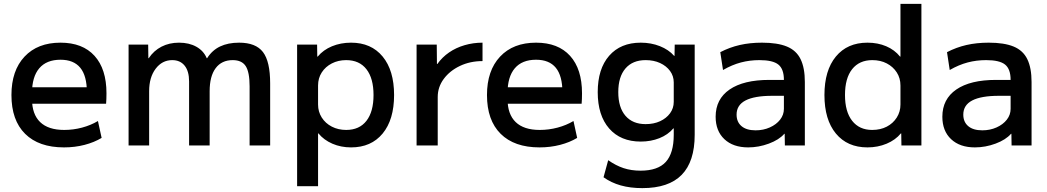

<svg xmlns="http://www.w3.org/2000/svg" viewBox="-20 -750 5401 990"><path d="M310 10Q180 10 109.5 -60Q39 -130 39 -260Q39 -386 106.5 -458Q174 -530 292 -530Q406 -530 467.5 -462Q529 -394 529 -269Q529 -256 528.5 -240Q528 -224 527 -215H99V-300H445L428 -274Q428 -359 394 -400.5Q360 -442 292 -442Q220 -442 182.5 -398Q145 -354 145 -270V-240Q145 -161 187 -120.5Q229 -80 311 -80Q358 -80 403 -92Q448 -104 485 -126L504 -39Q466 -16 416 -3Q366 10 310 10Z M643 0V-520H744L745 -450H747Q773 -489 813 -509.5Q853 -530 903 -530Q955 -530 992.5 -509Q1030 -488 1046 -450H1048Q1074 -491 1115 -510.5Q1156 -530 1213 -530Q1299 -530 1336 -481.5Q1373 -433 1373 -320V0H1267V-305Q1267 -378 1247 -409Q1227 -440 1180 -440Q1123 -440 1092 -398.5Q1061 -357 1061 -280V0H955V-330Q955 -383 932 -411.5Q909 -440 868 -440Q816 -440 782.5 -395.5Q749 -351 749 -280V0Z M1790 -530Q1894 -530 1953 -458.5Q2012 -387 2012 -260Q2012 -133 1953 -61.5Q1894 10 1790 10Q1738 10 1694 -9Q1650 -28 1622 -62H1620V210H1512V-520H1615L1616 -458H1618Q1647 -493 1692 -511.5Q1737 -530 1790 -530ZM1765 -440Q1724 -440 1691 -423Q1658 -406 1639 -376.5Q1620 -347 1620 -309V-211Q1620 -174 1639 -144Q1658 -114 1691 -97Q1724 -80 1765 -80Q1833 -80 1869.5 -127Q1906 -174 1906 -260Q1906 -346 1869.5 -393Q1833 -440 1765 -440Z M2128 0V-520H2232L2233 -420H2235Q2260 -455 2295.5 -479.5Q2331 -504 2375.5 -517Q2420 -530 2468 -530V-435Q2404 -435 2351.5 -410Q2299 -385 2268 -343Q2237 -301 2237 -250V0Z M2762 10Q2632 10 2561.5 -60Q2491 -130 2491 -260Q2491 -386 2558.5 -458Q2626 -530 2744 -530Q2858 -530 2919.5 -462Q2981 -394 2981 -269Q2981 -256 2980.5 -240Q2980 -224 2979 -215H2551V-300H2897L2880 -274Q2880 -359 2846 -400.5Q2812 -442 2744 -442Q2672 -442 2634.5 -398Q2597 -354 2597 -270V-240Q2597 -161 2639 -120.5Q2681 -80 2763 -80Q2810 -80 2855 -92Q2900 -104 2937 -126L2956 -39Q2918 -16 2868 -3Q2818 10 2762 10Z M3292 220Q3230 220 3180.5 206Q3131 192 3092 164L3116 76Q3156 104 3195.5 117Q3235 130 3283 130Q3372 130 3413 85Q3454 40 3454 -55V-88H3452Q3424 -55 3380 -37.5Q3336 -20 3284 -20Q3180 -20 3121 -87.5Q3062 -155 3062 -275Q3062 -395 3121 -462.5Q3180 -530 3284 -530Q3337 -530 3382.5 -512Q3428 -494 3456 -462H3458L3459 -520H3562V-55Q3562 83 3495 151.5Q3428 220 3292 220ZM3309 -110Q3351 -110 3383.5 -125Q3416 -140 3435 -166Q3454 -192 3454 -225V-325Q3454 -358 3435 -384Q3416 -410 3383.5 -425Q3351 -440 3309 -440Q3242 -440 3205 -397Q3168 -354 3168 -275Q3168 -196 3205 -153Q3242 -110 3309 -110Z M3838 10Q3760 10 3715 -32.5Q3670 -75 3670 -148Q3670 -239 3742 -288.5Q3814 -338 3947 -338H4022Q4022 -394 3993.5 -417Q3965 -440 3896 -440Q3846 -440 3800.5 -428Q3755 -416 3708 -389L3694 -481Q3742 -506 3794.5 -518Q3847 -530 3909 -530Q3989 -530 4037.5 -510Q4086 -490 4108 -445Q4130 -400 4130 -327V0H4027L4026 -60H4024Q3997 -29 3944.5 -9.5Q3892 10 3838 10ZM3876 -78Q3916 -78 3949.5 -93Q3983 -108 4002.5 -133Q4022 -158 4022 -189V-256H3962Q3870 -256 3824 -232Q3778 -208 3778 -159Q3778 -121 3803.5 -99.5Q3829 -78 3876 -78Z M4453 10Q4349 10 4290 -61.5Q4231 -133 4231 -260Q4231 -387 4290 -458.5Q4349 -530 4453 -530Q4506 -530 4549.5 -511.5Q4593 -493 4621 -458H4623V-730H4731V0H4628L4627 -62H4625Q4597 -28 4551.5 -9Q4506 10 4453 10ZM4477 -80Q4520 -80 4552.5 -97Q4585 -114 4604 -144Q4623 -174 4623 -211V-309Q4623 -347 4604 -376.5Q4585 -406 4552.5 -423Q4520 -440 4478 -440Q4411 -440 4374 -393.5Q4337 -347 4337 -260Q4337 -174 4374 -127Q4411 -80 4477 -80Z M5007 10Q4929 10 4884 -32.5Q4839 -75 4839 -148Q4839 -239 4911 -288.5Q4983 -338 5116 -338H5191Q5191 -394 5162.5 -417Q5134 -440 5065 -440Q5015 -440 4969.5 -428Q4924 -416 4877 -389L4863 -481Q4911 -506 4963.5 -518Q5016 -530 5078 -530Q5158 -530 5206.5 -510Q5255 -490 5277 -445Q5299 -400 5299 -327V0H5196L5195 -60H5193Q5166 -29 5113.5 -9.5Q5061 10 5007 10ZM5045 -78Q5085 -78 5118.5 -93Q5152 -108 5171.5 -133Q5191 -158 5191 -189V-256H5131Q5039 -256 4993 -232Q4947 -208 4947 -159Q4947 -121 4972.5 -99.5Q4998 -78 5045 -78Z"/></svg>

Font: M PLUS 2 Thin Medium
Style: Regular
Weight: 500
Version: Version 1.001